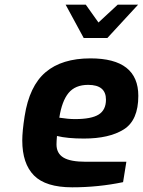

<svg xmlns="http://www.w3.org/2000/svg" viewBox="-20 -793 610 819"><path d="M75 -194Q75 -233 85 -297Q105 -426 174.5 -485Q244 -544 366 -544Q570 -544 570 -384Q570 -280 508 -241Q446 -202 338 -202Q267 -202 223 -213Q221 -189 221 -177Q221 -139 250.5 -121Q280 -103 346 -103H519L505 -16Q399 6 288 6Q175 6 125 -44.5Q75 -95 75 -194ZM432 -368Q432 -431 356 -431Q301 -431 272.5 -396.5Q244 -362 233 -291Q271 -285 300 -285Q370 -285 401 -304.5Q432 -324 432 -368ZM260 -773H346L400 -697L482 -773H569L438 -631H337Z"/></svg>

Font: Exo
Style: Bold Italic
Weight: 700
Italic angle: -9°
Designer: Natanael Gama
Foundry: Natanael Gama
Version: Version 1.500; ttfautohint (v1.6)